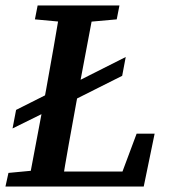

<svg xmlns="http://www.w3.org/2000/svg" viewBox="-29 -684 621 704"><path d="M432 -475 419 -406 196 -294 210 -363ZM193 -363 179 -293 17 -213 30 -281ZM-9 0 2 -50 129 -62H141L131 0ZM73 0 140 -355Q154 -432 167.5 -509.5Q181 -587 194 -664H318L251 -309Q237 -232 223 -154.5Q209 -77 197 0ZM99 -613 109 -664H409L399 -613L265 -601H228ZM138 0 147 -55H476L401 -4L472 -194H538L498 0Z"/></svg>

Font: Source Serif 4 18pt SemiBold
Style: Italic
Weight: 600
Italic angle: -12°
Designer: Frank Grießhammer
Foundry: Adobe Systems Incorporated
Version: Version 4.004;hotconv 1.0.116;makeotfexe 2.5.65601